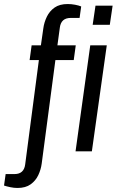

<svg xmlns="http://www.w3.org/2000/svg" viewBox="-109 -751 585 953"><path d="M-22 182Q-40 182 -58.5 178Q-77 174 -89 170L-81 113H-37Q10 113 16 65L84 -453H38L48 -526H94L106 -610Q110 -640 123.5 -668Q137 -696 162 -713.5Q187 -731 227 -731Q245 -731 263.5 -727.5Q282 -724 294 -719L286 -662H242Q194 -662 188 -614L176 -526H267L257 -453H166L98 61Q94 91 81 118.5Q68 146 43 164Q18 182 -22 182ZM266 0 339 -526H421L347 0ZM351 -628 365 -723H450L436 -628Z"/></svg>

Font: Archivo Narrow
Style: Italic
Weight: 400
Italic angle: -8°
Designer: Hector Gatti
Foundry: Omnibus-Type
Version: Version 3.002